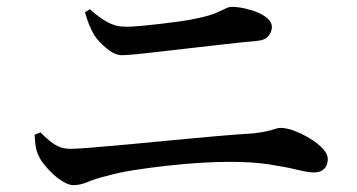

<svg xmlns="http://www.w3.org/2000/svg" viewBox="-20 -639 1040 560"><path d="M194 -99Q181 -99 165 -108.5Q149 -118 134.5 -131.5Q120 -145 108.5 -159.5Q97 -174 93 -184Q87 -196 84.5 -210Q82 -224 81 -246L98 -253Q117 -233 137.5 -219Q158 -205 186 -205Q203 -205 247 -208.5Q291 -212 350.5 -217.5Q410 -223 476.5 -229.5Q543 -236 606.5 -241.5Q670 -247 719 -250Q744 -253 759 -256.5Q774 -260 782.5 -263Q791 -266 798 -266Q816 -266 839.5 -257Q863 -248 885 -234.5Q907 -221 921.5 -205.5Q936 -190 936 -175Q936 -157 925.5 -146.5Q915 -136 896 -136Q879 -136 846.5 -144Q814 -152 765 -159.5Q716 -167 649 -167Q610 -167 562.5 -164Q515 -161 466 -155.5Q417 -150 372 -143Q327 -136 292 -126Q259 -118 236.5 -108.5Q214 -99 194 -99ZM336 -478Q315 -478 292 -497Q269 -516 255 -536Q246 -552 239.5 -568Q233 -584 228 -603L242 -612Q270 -587 294 -574Q318 -561 346 -561Q365 -561 392 -563.5Q419 -566 449 -569.5Q479 -573 507.5 -577Q536 -581 557 -586Q590 -593 608 -600.5Q626 -608 636.5 -613.5Q647 -619 656 -619Q673 -619 693.5 -614.5Q714 -610 732 -602.5Q750 -595 761.5 -584Q773 -573 773 -561Q773 -546 763 -534Q753 -522 732 -520Q688 -516 640 -510.5Q592 -505 543 -499.5Q494 -494 452 -489Q410 -484 379.5 -481Q349 -478 336 -478Z"/></svg>

Font: Noto Serif TC SemiBold
Style: Regular
Weight: 600
Version: Version 2.002-H1;hotconv 1.1.0;makeotfexe 2.6.0